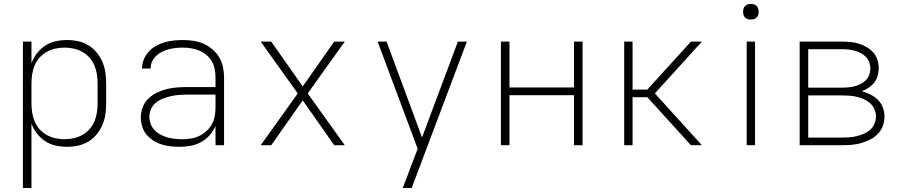

<svg xmlns="http://www.w3.org/2000/svg" viewBox="-20 -729 4540 964"><path d="M95 215V-520H138V-412Q148 -439 166 -462Q184 -485 208 -500.5Q232 -516 260 -522Q288 -528 317 -528Q345 -528 372.5 -522Q400 -516 423.5 -502Q447 -488 465 -466Q483 -444 494 -418.5Q505 -393 509 -365.5Q513 -338 513 -310V-210Q513 -182 509 -154.5Q505 -127 494 -101.5Q483 -76 465 -54Q447 -32 423.5 -18Q400 -4 372.5 2Q345 8 317 8Q288 8 260 2Q232 -4 208 -19.5Q184 -35 166 -58Q148 -81 138 -108V215ZM304 -30Q327 -30 350 -35Q373 -40 393.5 -51.5Q414 -63 429.5 -80.5Q445 -98 454 -119.5Q463 -141 466.5 -164Q470 -187 470 -210V-310Q470 -333 466.5 -356Q463 -379 454 -400.5Q445 -422 429.5 -439.5Q414 -457 393.5 -468.5Q373 -480 350 -485Q327 -490 304 -490Q281 -490 258 -485Q235 -480 214.5 -468.5Q194 -457 178.5 -439.5Q163 -422 154 -400.5Q145 -379 141.5 -356Q138 -333 138 -310V-210Q138 -187 141.5 -164Q145 -141 154 -119.5Q163 -98 178.5 -80.5Q194 -63 214.5 -51.5Q235 -40 258 -35Q281 -30 304 -30Z M882 8Q859 8 836 5.5Q813 3 791 -4Q769 -11 749.5 -23.5Q730 -36 715.5 -53.5Q701 -71 694 -93.5Q687 -116 687 -139Q687 -165 696.5 -190.5Q706 -216 725 -234Q744 -252 767.5 -263.5Q791 -275 816.5 -281.5Q842 -288 868 -290Q894 -292 920 -292H1062V-340Q1062 -361 1058 -382Q1054 -403 1043.5 -421Q1033 -439 1016.5 -453Q1000 -467 980.5 -475Q961 -483 940 -486.5Q919 -490 898 -490Q880 -490 862 -488Q844 -486 827 -481.5Q810 -477 793.5 -469Q777 -461 764 -448.5Q751 -436 743.5 -419.5Q736 -403 736 -385H693Q693 -408 702 -430Q711 -452 726.5 -469.5Q742 -487 763 -498.5Q784 -510 806 -516.5Q828 -523 851.5 -525.5Q875 -528 898 -528Q925 -528 951.5 -524Q978 -520 1002 -509.5Q1026 -499 1046.5 -481.5Q1067 -464 1080.5 -441.5Q1094 -419 1099.5 -392.5Q1105 -366 1105 -340V0H1062V-97Q1051 -71 1032.5 -50Q1014 -29 989.5 -15.5Q965 -2 937.5 3Q910 8 882 8ZM895 -30Q917 -30 939 -33.5Q961 -37 980.5 -46.5Q1000 -56 1016.5 -71Q1033 -86 1043.5 -105Q1054 -124 1058 -145.5Q1062 -167 1062 -189V-254H920Q900 -254 879.5 -252.5Q859 -251 839 -246.5Q819 -242 799.5 -234.5Q780 -227 764 -214.5Q748 -202 739 -183Q730 -164 730 -143Q730 -125 736.5 -107Q743 -89 756 -75.5Q769 -62 786 -53Q803 -44 821 -39Q839 -34 857.5 -32Q876 -30 895 -30Z M1289 0 1475 -260 1289 -520H1342L1500 -295L1658 -520H1711L1525 -260L1711 0H1658L1500 -225L1342 0Z M2002 215Q2012 189 2022 163.5Q2032 138 2041 112L2077 18L1876 -520H1921L2099 -39L2279 -520H2324L2047 215Z M2495 0V-520H2538V-290H2862V-520H2905V0H2862V-251H2538V0Z M3449 0 3230 -241H3156V0H3114V-520H3156V-279H3230L3449 -520H3504L3268 -260L3504 0Z M3729 0V-520H3771V0ZM3750 -631Q3742 -631 3734.5 -633Q3727 -635 3721 -641Q3715 -647 3713 -654.5Q3711 -662 3711 -670Q3711 -678 3713 -685.5Q3715 -693 3721 -699Q3727 -705 3734.5 -707Q3742 -709 3750 -709Q3758 -709 3765.5 -707Q3773 -705 3779 -699Q3785 -693 3787 -685.5Q3789 -678 3789 -670Q3789 -662 3787 -654.5Q3785 -647 3779 -641Q3773 -635 3765.5 -633Q3758 -631 3750 -631Z M3995 0V-520H4208Q4229 -520 4250.5 -518Q4272 -516 4292.5 -509.5Q4313 -503 4332 -492Q4351 -481 4365 -465Q4379 -449 4385.5 -428Q4392 -407 4392 -386Q4392 -367 4386.5 -348Q4381 -329 4369 -314Q4357 -299 4341 -288.5Q4325 -278 4307 -271Q4329 -265 4350 -254.5Q4371 -244 4387.5 -228Q4404 -212 4412.5 -189.5Q4421 -167 4421 -144Q4421 -120 4412.5 -96.5Q4404 -73 4387 -56Q4370 -39 4348 -28Q4326 -17 4303 -10.5Q4280 -4 4256 -2Q4232 0 4208 0ZM4038 -289H4208Q4224 -289 4240 -290.5Q4256 -292 4271.5 -296Q4287 -300 4301.5 -307.5Q4316 -315 4327.5 -326.5Q4339 -338 4344.5 -353.5Q4350 -369 4350 -385Q4350 -401 4344.5 -416.5Q4339 -432 4327.5 -443.5Q4316 -455 4301.5 -462.5Q4287 -470 4271.5 -474.5Q4256 -479 4240 -480.5Q4224 -482 4208 -482H4038ZM4038 -38H4208Q4226 -38 4245 -39.5Q4264 -41 4282 -45.5Q4300 -50 4317.5 -57.5Q4335 -65 4349 -77.5Q4363 -90 4370.5 -108Q4378 -126 4378 -144Q4378 -163 4370.5 -180.5Q4363 -198 4349 -210.5Q4335 -223 4317.5 -231Q4300 -239 4282 -243Q4264 -247 4245 -248.5Q4226 -250 4208 -250H4038Z"/></svg>

Font: Iosevka Aile Extralight
Style: Regular
Weight: 200
Designer: Belleve Invis
Foundry: Belleve Invis
Version: Version 31.1.0; ttfautohint (v1.8.4)